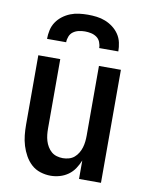

<svg xmlns="http://www.w3.org/2000/svg" viewBox="-84 -801 669 870"><g transform="rotate(10 250.0 -366.0)"><path d="M209 8Q185 8 161.5 0.5Q138 -7 120.5 -23Q103 -39 91 -60.5Q79 -82 72 -105Q65 -128 62.5 -152Q60 -176 60 -200V-520H161V-200Q161 -186 162.5 -172Q164 -158 168 -144.5Q172 -131 179.5 -118.5Q187 -106 197.5 -97Q208 -88 222 -84Q236 -80 250 -80Q264 -80 278 -84Q292 -88 302.5 -97Q313 -106 320.5 -118.5Q328 -131 332 -144.5Q336 -158 337.5 -172Q339 -186 339 -200V-520H440V0H339V-85Q331 -65 319 -47Q307 -29 289.5 -16.5Q272 -4 251 2Q230 8 209 8ZM86 -600Q86 -620 90.5 -640.5Q95 -661 106.5 -678Q118 -695 134.5 -707.5Q151 -720 170 -727.5Q189 -735 209.5 -737.5Q230 -740 250 -740Q270 -740 290.5 -737.5Q311 -735 330 -727.5Q349 -720 365.5 -707.5Q382 -695 393.5 -678Q405 -661 409.5 -640.5Q414 -620 414 -600H326Q326 -614 320.5 -627.5Q315 -641 303.5 -649Q292 -657 278 -660Q264 -663 250 -663Q236 -663 222 -660Q208 -657 196.5 -649Q185 -641 179.5 -627.5Q174 -614 174 -600Z"/></g></svg>

Font: Zed Sans Semibold
Style: Regular
Weight: 600
Designer: Belleve Invis
Foundry: Belleve Invis
Version: Version 1.0.0; ttfautohint (v1.8.4)